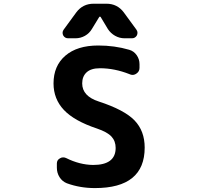

<svg xmlns="http://www.w3.org/2000/svg" viewBox="-20 -1004 1040 1014"><path d="M716.8 -645.5Q716.8 -626 700.2 -615.2Q690.4 -608.4 679.7 -608.4Q671.9 -608.4 664.1 -612.3Q585 -643.6 507.8 -643.6Q460.9 -643.6 437.5 -622.1Q414.1 -600.6 414.1 -563.5Q414.1 -496.1 502 -467.8Q636.7 -423.8 690.4 -368.2Q744.1 -312.5 744.1 -224.6Q744.1 -10.7 481.4 -10.7Q402.3 -10.7 333 -36.1Q308.6 -45.9 294.4 -68.4Q280.3 -90.8 280.3 -118.2V-140.6Q280.3 -159.2 296.9 -168Q304.7 -172.9 313.5 -172.9Q322.3 -172.9 330.1 -168.9Q400.4 -133.8 471.7 -132.8Q590.8 -132.8 590.8 -222.7Q590.8 -258.8 568.8 -282.7Q546.9 -306.6 492.2 -325.2Q372.1 -365.2 317.4 -423.3Q262.7 -481.4 262.7 -563.5Q262.7 -656.2 325.2 -710Q387.7 -763.7 499 -763.7Q585 -763.7 662.1 -741.2Q686.5 -734.4 701.7 -712.9Q716.8 -691.4 716.8 -665ZM511.7 -914.1Q510.7 -916 507.8 -916Q504.9 -916 503.9 -914.1L465.8 -851.6Q452.1 -828.1 428.7 -814.9Q405.3 -801.8 378.9 -801.8H339.8Q322.3 -801.8 313.5 -817.4Q310.5 -824.2 310.5 -831.1Q310.5 -839.8 316.4 -847.7L382.8 -938.5Q417 -984.4 474.6 -984.4H542Q599.6 -984.4 633.8 -938.5L700.2 -847.7Q706.1 -839.8 706.1 -831.1Q706.1 -824.2 703.1 -817.4Q694.3 -801.8 676.8 -801.8H637.7Q611.3 -801.8 587.9 -814.9Q564.5 -828.1 549.8 -850.6Z"/></svg>

Font: Gen Jyuu Gothic Monospace Bold
Style: Bold
Weight: 700
Designer: [Source Han Sans]
Ryoko NISHIZUKA  (kana & ideographs); Paul D. Hunt (Latin, Greek & Cyrillic); Wenlong ZHANG  (bopomofo
Version: Version 1.002.20150607